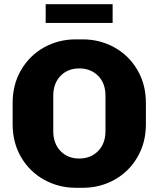

<svg xmlns="http://www.w3.org/2000/svg" viewBox="-20 -882 753 912"><path d="M40 -292V-393Q40 -481 80.5 -550Q121 -619 189.5 -657Q258 -695 340 -695H373Q454 -695 523 -657Q592 -619 632.5 -550Q673 -481 673 -393V-292Q673 -204 632.5 -135Q592 -66 523.5 -28Q455 10 373 10H340Q259 10 190 -28Q121 -66 80.5 -135Q40 -204 40 -292ZM481 -260V-427Q481 -487 446 -522Q411 -557 356 -557Q302 -557 267.5 -521.5Q233 -486 233 -427V-260Q233 -200 267.5 -164.5Q302 -129 356 -129Q411 -129 446 -164.5Q481 -200 481 -260ZM515 -862V-773H197V-862Z"/></svg>

Font: Chivo ExtraBold
Style: Regular
Weight: 800
Designer: Hector Gatti
Foundry: Omnibus-Type
Version: Version 1.007